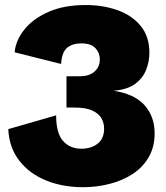

<svg xmlns="http://www.w3.org/2000/svg" viewBox="-20 -737 664 770"><path d="M312.5 13.7Q230.5 13.7 163.8 -13.7Q97.2 -41 56.9 -93.3Q16.6 -145.5 13.2 -219.2L205.1 -274.4Q205.1 -203.1 232.7 -171.9Q260.3 -140.6 306.6 -140.6Q345.7 -140.6 371.6 -160.9Q397.5 -181.2 397.5 -221.2Q397.5 -244.1 386.5 -263.2Q375.5 -282.2 349.6 -293.9Q323.7 -305.7 277.8 -305.7H246.6V-431.2H300.3Q338.4 -431.2 359.4 -450.2Q380.4 -469.2 380.4 -499Q380.4 -524.9 362.8 -543.9Q345.2 -563 305.7 -563Q271.5 -563 249.8 -545.9Q228 -528.8 225.1 -480.5L38.6 -527.3Q43 -574.7 77.4 -618.2Q111.8 -661.6 174.1 -689.2Q236.3 -716.8 323.2 -716.8Q393.6 -716.8 451.7 -696Q509.8 -675.3 544.4 -632.8Q579.1 -590.3 579.1 -525.4Q579.1 -490.7 566.2 -457.3Q553.2 -423.8 522 -400.6Q490.7 -377.4 435.1 -373Q518.1 -360.8 559.1 -315.7Q600.1 -270.5 600.1 -202.1Q600.1 -147.5 576.4 -106.7Q552.7 -65.9 512 -39.3Q471.2 -12.7 419.7 0.5Q368.2 13.7 312.5 13.7Z"/></svg>

Font: Schibsted Grotesk Black
Style: Regular
Weight: 900
Designer: Bakken & Baeck AS, Henrik Kongsvoll
Foundry: Schibsted ASA
Version: Version 1.100;gftools[0.9.25]